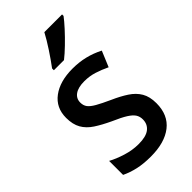

<svg xmlns="http://www.w3.org/2000/svg" viewBox="-239 -834 912 912"><g transform="rotate(-45 217.0 -378.0)"><path d="M396 -151Q396 -72 343.5 -31Q291 10 198 10Q149 10 111.5 1.5Q74 -7 43 -22V-116Q74 -99 116 -86Q158 -73 199 -73Q249 -73 272.5 -91.5Q296 -110 296 -142Q296 -161 287 -175.5Q278 -190 254.5 -205Q231 -220 185 -240Q140 -261 108 -282Q76 -303 59.5 -332Q43 -361 43 -405Q43 -473 94 -511Q145 -549 230 -549Q274 -549 313 -539.5Q352 -530 389 -511L356 -432Q325 -447 293.5 -457Q262 -467 227 -467Q186 -467 164 -451.5Q142 -436 142 -409Q142 -389 152 -375.5Q162 -362 186.5 -348Q211 -334 255 -314Q298 -295 330 -274Q362 -253 379 -224Q396 -195 396 -151ZM377 -756Q363 -737 337 -708.5Q311 -680 282 -652Q253 -624 230 -606H162V-618Q186 -650 213 -691Q240 -732 258 -766H377Z"/></g></svg>

Font: Noto Sans Gurmukhi UI SemiCondensed Medium
Style: Regular
Weight: 500
Width: 4
Designer: Jelle Bosma - Monotype Design Team
Foundry: Monotype Imaging Inc.
Version: Version 2.004; ttfautohint (v1.8.4.7-5d5b)